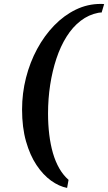

<svg xmlns="http://www.w3.org/2000/svg" viewBox="-20 -776 543 964"><path d="M90.8 -226.1Q90.8 -308.1 110.6 -385.7Q130.4 -463.4 166.7 -530.5Q203.1 -597.7 252.4 -648.4Q301.8 -699.2 360.8 -727.8Q419.9 -756.3 484.9 -756.3Q489.3 -756.3 493.9 -756.1Q498.5 -755.9 502.9 -755.4L490.2 -712.9Q487.3 -712.9 482.4 -712.9Q477.5 -712.9 474.1 -711.9Q425.3 -702.6 385 -671.6Q344.7 -640.6 314.2 -592Q283.7 -543.5 263.2 -481.7Q242.7 -419.9 231.9 -349.9Q221.2 -279.8 221.2 -206.1Q221.2 -150.9 227.3 -100.6Q233.4 -50.3 245.8 -7.3Q258.3 35.6 277.8 69.6Q297.4 103.5 324.2 127L316.9 167.5Q276.4 159.7 236.3 130.9Q196.3 102.1 163.3 52.7Q130.4 3.4 110.6 -66.4Q90.8 -136.2 90.8 -226.1Z"/></svg>

Font: Gelasio SemiBold
Style: Italic
Weight: 600
Italic angle: -8.5°
Designer: Eben Sorkin
Foundry: Eben Sorkin
Version: Version 1.008